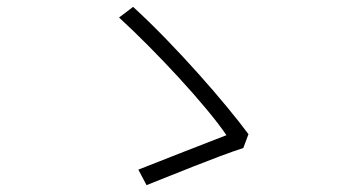

<svg xmlns="http://www.w3.org/2000/svg" viewBox="-20 -618 996 558"><path d="M687.1 -187.9 702.1 -228C638.1 -315 491.8 -484 366.8 -598L326 -567.1C431.8 -470.2 579.2 -312.1 638.1 -225.1C586.3 -205.3 443.2 -149.1 382.1 -125L405.9 -79.9C467 -104 610.1 -163 687.1 -187.9Z"/></svg>

Font: Karasuma Gothic
Style: Light
Weight: 300
Designer: Rasmus Andersson / Ryoko Nishizuka
Foundry: rsms
Version: Version 1.00